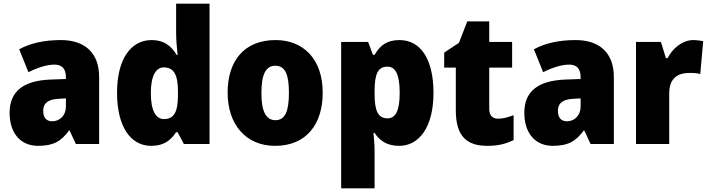

<svg xmlns="http://www.w3.org/2000/svg" viewBox="-20 -780 3839 1040"><path d="M310 -563C219 -563 144 -546 84 -513L134 -389C186 -415 235 -430 275 -430C314 -430 337 -410 337 -362V-352L252 -349C109 -343 32 -287 32 -169C32 -59 91 10 186 10C270 10 311 -15 354 -73H357L391 0H517V-363C517 -494 439 -563 310 -563ZM299 -245 337 -247V-202C337 -155 304 -123 263 -123C233 -123 214 -141 214 -179C214 -220 238 -242 299 -245Z M799 10C867 10 904 -19 934 -64H942L976 0H1115V-760H934V-603C934 -566 938 -518 942 -482H937C908 -532 867 -563 802 -563C689 -563 614 -461 614 -277C614 -93 688 10 799 10ZM868 -135C825 -135 797 -179 797 -276C797 -370 825 -415 867 -415C925 -415 944 -370 944 -282V-261C943 -174 923 -135 868 -135Z M1728 -278C1728 -461 1622 -563 1473 -563C1304 -563 1213 -452 1213 -278C1213 -107 1311 10 1470 10C1641 10 1728 -109 1728 -278ZM1396 -277C1396 -375 1419 -424 1471 -424C1526 -424 1545 -375 1545 -278C1545 -180 1526 -129 1472 -129C1418 -129 1396 -181 1396 -277Z M2144 -563C2077 -563 2039 -535 2009 -483H2000L1974 -553H1828V240H2009V37C2009 4 2006 -26 2003 -60H2009C2035 -20 2074 10 2142 10C2251 10 2328 -92 2328 -277C2328 -459 2259 -563 2144 -563ZM2079 -419C2122 -419 2145 -377 2145 -277C2145 -180 2123 -139 2079 -139C2026 -139 2009 -183 2009 -271V-292C2010 -379 2027 -419 2079 -419Z M2678 -137C2647 -137 2630 -155 2630 -191V-414H2754V-553H2630V-664H2511L2466 -548L2386 -495V-414H2449V-182C2449 -39 2511 10 2620 10C2682 10 2722 -2 2762 -21V-156C2732 -145 2706 -137 2678 -137Z M3098 -563C3007 -563 2932 -546 2872 -513L2922 -389C2974 -415 3023 -430 3063 -430C3102 -430 3125 -410 3125 -362V-352L3040 -349C2897 -343 2820 -287 2820 -169C2820 -59 2879 10 2974 10C3058 10 3099 -15 3142 -73H3145L3179 0H3305V-363C3305 -494 3227 -563 3098 -563ZM3087 -245 3125 -247V-202C3125 -155 3092 -123 3051 -123C3021 -123 3002 -141 3002 -179C3002 -220 3026 -242 3087 -245Z M3735 -563C3675 -563 3622 -516 3596 -465H3587L3560 -553H3425V0H3605V-274C3605 -364 3660 -385 3714 -385C3743 -385 3760 -383 3773 -379L3789 -557C3774 -560 3753 -563 3735 -563Z"/></svg>

Font: Noto Sans Devanagari UI SemiCondensed Black
Style: Regular
Weight: 900
Width: 4
Designer: Jelle Bosma - Monotype Design Team
Foundry: Monotype Imaging Inc.
Version: Version 2.004